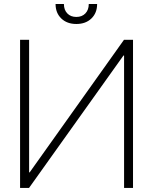

<svg xmlns="http://www.w3.org/2000/svg" viewBox="-20 -923 752 943"><path d="M78.6 -727.5H123V-76.2H125.5L588.9 -727.5H633.3V0H589.4V-650.4H586.4L122.6 0H78.6ZM355 -805.2Q309.1 -805.2 281 -832.3Q252.9 -859.4 252.9 -903.3H293.9Q293.9 -874.5 310.5 -857.2Q327.1 -839.8 355 -839.8Q382.8 -839.8 399.4 -857.2Q416 -874.5 416 -903.3H457Q457 -859.4 429 -832.3Q400.9 -805.2 355 -805.2Z"/></svg>

Font: Inter Display Extra Light
Style: Regular
Weight: 200
Designer: Rasmus Andersson
Foundry: rsms
Version: Version 4.000;git-4fc901f